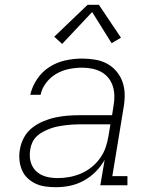

<svg xmlns="http://www.w3.org/2000/svg" viewBox="-20 -772 640 800"><path d="M213 8Q191 8 169 5Q147 2 128 -7Q109 -16 94 -30.5Q79 -45 71 -64.5Q63 -84 61 -106Q59 -128 63 -150Q67 -175 80 -199Q93 -223 114 -239.5Q135 -256 160 -266.5Q185 -277 210.5 -282.5Q236 -288 261.5 -290Q287 -292 312 -292H447L453 -331Q457 -352 456.5 -373Q456 -394 450 -413Q444 -432 431.5 -447.5Q419 -463 401.5 -472.5Q384 -482 363.5 -486Q343 -490 322 -490Q295 -490 267.5 -484.5Q240 -479 215.5 -465Q191 -451 173 -428Q155 -405 149 -377H106Q114 -412 135 -443Q156 -474 187 -493.5Q218 -513 253 -520.5Q288 -528 322 -528Q349 -528 376 -523.5Q403 -519 425.5 -507Q448 -495 465 -475Q482 -455 490.5 -430.5Q499 -406 499.5 -379Q500 -352 495 -324L448 -38H511V0H398L416 -106Q401 -79 378.5 -56.5Q356 -34 328.5 -19Q301 -4 271.5 2Q242 8 213 8ZM221 -30Q245 -30 269.5 -34.5Q294 -39 317.5 -49Q341 -59 361.5 -75.5Q382 -92 397 -113Q412 -134 420 -157.5Q428 -181 432 -205L440 -254H312Q297 -254 281.5 -253Q266 -252 250.5 -250Q235 -248 220 -245Q205 -242 190 -236.5Q175 -231 160.5 -223.5Q146 -216 134 -205Q122 -194 115 -179Q108 -164 106 -149Q103 -132 104.5 -115.5Q106 -99 112.5 -84.5Q119 -70 130.5 -59Q142 -48 156.5 -41.5Q171 -35 187.5 -32.5Q204 -30 221 -30ZM239 -589 206 -619 345 -752H392L484 -615L445 -592L364 -722Z"/></svg>

Font: Iosevka Etoile XLtObl
Style: Regular
Weight: 200
Italic angle: -9°
Designer: Belleve Invis
Foundry: Belleve Invis
Version: Version 15.5.2; ttfautohint (v1.8.4)